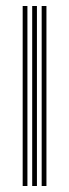

<svg xmlns="http://www.w3.org/2000/svg" viewBox="-20 -620 230 640"><path d="M118.9 0V-600H134.8V0ZM55.6 0V-600H71.4V0ZM87.3 0V-600H103.1V0Z"/></svg>

Font: Big Shoulders Inline Text Thin
Style: Regular
Weight: 100
Designer: Patric King
Foundry: XO Type Co
Version: Version 2.002